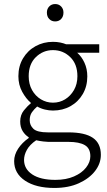

<svg xmlns="http://www.w3.org/2000/svg" viewBox="-20 -700 530 950"><path d="M249 230Q158 230 104 194Q50 158 50 97Q50 66 69.5 36Q89 6 122 -17V-21Q104 -32 92 -51.5Q80 -71 80 -99Q80 -131 98 -153.5Q116 -176 132 -188V-192Q109 -211 90 -245.5Q71 -280 71 -323Q71 -373 94 -411.5Q117 -450 156 -471.5Q195 -493 242 -493Q262 -493 278.5 -489.5Q295 -486 307 -481H471V-439H362Q384 -420 398 -389.5Q412 -359 412 -322Q412 -273 389.5 -234.5Q367 -196 328.5 -174.5Q290 -153 242 -153Q223 -153 202 -158Q181 -163 164 -173Q149 -160 138 -144.5Q127 -129 127 -105Q127 -80 145.5 -62.5Q164 -45 217 -45H319Q400 -45 439.5 -18Q479 9 479 66Q479 109 450.5 146Q422 183 370.5 206.5Q319 230 249 230ZM242 -192Q275 -192 302 -208.5Q329 -225 346 -254.5Q363 -284 363 -323Q363 -383 327.5 -417.5Q292 -452 242 -452Q193 -452 157.5 -417.5Q122 -383 122 -323Q122 -284 138.5 -254.5Q155 -225 182.5 -208.5Q210 -192 242 -192ZM254 190Q307 190 346 173Q385 156 406 129Q427 102 427 73Q427 34 399.5 18Q372 2 319 2H219Q211 2 194 0Q177 -2 159 -6Q127 16 113 41.5Q99 67 99 91Q99 136 139.5 163Q180 190 254 190ZM253 -594Q235 -594 223.5 -606Q212 -618 212 -638Q212 -656 223.5 -668Q235 -680 253 -680Q271 -680 282.5 -668Q294 -656 294 -638Q294 -618 282.5 -606Q271 -594 253 -594Z"/></svg>

Font: Assistant Light
Style: Regular
Weight: 300
Designer: Hebrew By Ben Nathan, Latin by Paul Hunt
Version: Version 3.000